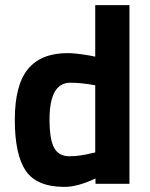

<svg xmlns="http://www.w3.org/2000/svg" viewBox="-20 -720 589 752"><path d="M487 -700V0H354V-21Q284 12 233 12Q124 12 81 -51Q38 -114 38 -250.5Q38 -387 89.5 -449.5Q141 -512 245 -512Q277 -512 334 -502L353 -498V-700ZM339 -120 353 -123V-386Q298 -396 255 -396Q174 -396 174 -252Q174 -174 192 -141Q210 -108 251.5 -108Q293 -108 339 -120Z"/></svg>

Font: Titillium Web
Style: Bold
Weight: 700
Version: Version 1.001;PS 57.000;hotconv 1.0.70;makeotf.lib2.5.55311